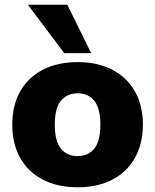

<svg xmlns="http://www.w3.org/2000/svg" viewBox="-20 -782 657 813"><path d="M309 11Q224 11 162 -21Q100 -53 66 -112.5Q32 -172 32 -254Q32 -337 66 -396Q100 -455 162 -487Q224 -519 309 -519Q393 -519 455 -487Q517 -455 551 -395.5Q585 -336 585 -254Q585 -173 551 -113Q517 -53 455 -21Q393 11 309 11ZM309 -121Q353 -121 379 -152.5Q405 -184 405 -254Q405 -324 379 -355.5Q353 -387 309 -387Q264 -387 238 -355.5Q212 -324 212 -254Q212 -184 238 -152.5Q264 -121 309 -121ZM252 -557 98 -762H265L366 -557Z"/></svg>

Font: Mulish ExtraLight Black
Style: Regular
Weight: 900
Version: Version 3.603